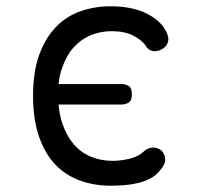

<svg xmlns="http://www.w3.org/2000/svg" viewBox="-20 -580 640 610"><path d="M85 -275Q85 -352 104.5 -405.5Q124 -459 157 -493.5Q190 -528 235 -544Q280 -560 331 -560Q367 -560 395.5 -554Q424 -548 445 -537.5Q466 -527 481 -514Q496 -501 504 -487Q518 -464 514 -448Q510 -432 495 -424Q479 -415 464.5 -418Q450 -421 442 -436Q430 -453 403 -467Q376 -481 335 -481Q299 -481 268 -468Q237 -455 214 -429.5Q191 -404 178 -366Q169 -342 166 -313H367Q378 -313 388.5 -307Q399 -301 399 -280.5Q399 -260 388.5 -254Q378 -248 367 -248H166Q169 -215 178 -188Q191 -149 213.5 -122.5Q236 -96 268 -82.5Q300 -69 337 -69Q365 -69 392.5 -76Q420 -83 436 -98Q447 -109 463 -111Q479 -113 494 -101Q499 -95 502 -88Q505 -81 505 -73Q505 -65 500.5 -56Q496 -47 487 -37Q475 -22 457.5 -13Q440 -4 420.5 1Q401 6 378.5 8Q356 10 332 10Q278 10 232.5 -7Q187 -24 154.5 -58.5Q122 -93 103.5 -147.5Q85 -202 85 -275Z"/></svg>

Font: Maple Mono Normal NL Light
Style: Regular
Weight: 300
Monospace: yes
Designer: subframe7536
Version: Version 7.000